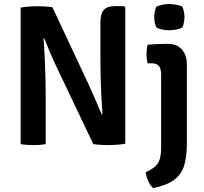

<svg xmlns="http://www.w3.org/2000/svg" viewBox="-20 -719 1020 958"><path d="M83 -681Q99 -684.5 123.8 -686.2Q148.5 -688 162.5 -688Q176.5 -688 198.5 -687Q220.5 -686 241.5 -683L207 -529L197.5 -526.5Q200.5 -487.5 202.8 -439Q205 -390.5 206.5 -341.8Q208 -293 208 -253.5V0Q191.5 3 175.5 4Q159.5 5 147 5Q134.5 5 116.8 4Q99 3 83 0ZM261 -387.5Q243 -425.5 228 -461.5Q213 -497.5 201 -528L138.5 -601L241.5 -683L423 -296Q442 -254.5 458.5 -215.8Q475 -177 487.5 -147.5L555 -75.5L445.5 0ZM605 -682.5V-2Q589 1.5 564.2 3.2Q539.5 5 524 5Q509 5 488 4Q467 3 445.5 0L481 -146.5L491.5 -149Q488 -192.5 485.5 -243Q483 -293.5 482 -341Q481 -388.5 481 -423V-606.5Q481 -651 498.2 -669.8Q515.5 -688.5 555 -688.5H598.5ZM912.5 -3Q912.5 63 898.8 107.2Q885 151.5 848.8 178.5Q812.5 205.5 744 219.5Q730.5 208 720 185.5Q709.5 163 707.5 140Q736 127 752.8 112.8Q769.5 98.5 776.8 76Q784 53.5 784 17V-348Q784 -374 774 -388.5Q764 -403 738.5 -403H716.5Q711 -425 711 -448Q711 -459.5 712.2 -471.5Q713.5 -483.5 716.5 -495.5Q740 -498 763.8 -499Q787.5 -500 801.5 -500H819Q863 -500 887.8 -472Q912.5 -444 912.5 -395.5ZM749.5 -633.5Q749.5 -646 752.2 -660Q755 -674 760 -685.5Q771 -691.5 789.2 -695.2Q807.5 -699 825 -699Q842.5 -699 861.5 -695.2Q880.5 -691.5 890 -685.5Q895 -674 897.8 -659.8Q900.5 -645.5 900.5 -633.5Q900.5 -621.5 897.8 -607.5Q895 -593.5 890 -582Q880.5 -576 861.5 -572Q842.5 -568 825 -568Q807.5 -568 788.8 -571.8Q770 -575.5 760 -582Q755 -593.5 752.2 -607.5Q749.5 -621.5 749.5 -633.5Z"/></svg>

Font: Signika SemiBold
Style: Regular
Weight: 600
Designer: Anna Giedry
Foundry: Anna Giedry
Version: Version 2.001